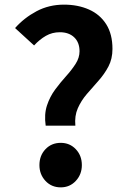

<svg xmlns="http://www.w3.org/2000/svg" viewBox="-20 -794 554 828"><path d="M177 -252Q170 -301 182.5 -339Q195 -377 218 -408Q241 -439 265 -465.5Q289 -492 306 -518.5Q323 -545 323 -573Q323 -611 300 -633Q277 -655 238 -655Q205 -655 178 -639.5Q151 -624 127 -598L45 -673Q84 -717 137.5 -745.5Q191 -774 256 -774Q316 -774 363.5 -753Q411 -732 438 -689.5Q465 -647 465 -583Q465 -540 447.5 -507Q430 -474 404.5 -445.5Q379 -417 354.5 -388.5Q330 -360 315.5 -327Q301 -294 305 -252ZM242 14Q202 14 176 -14Q150 -42 150 -82Q150 -123 176 -150.5Q202 -178 242 -178Q281 -178 307 -150.5Q333 -123 333 -82Q333 -42 307 -14Q281 14 242 14Z"/></svg>

Font: Source Han Sans
Style: Bold
Weight: 700
Designer: Ryoko NISHIZUKA Ë•øÂ°öÊ∂ºÂ≠ê (kana, bopomofo & ideographs); Paul D. Hunt (Latin, Greek & Cyrillic); Sandoll Communicatio
Foundry: Adobe
Version: Version 2.004;hotconv 1.0.118;makeotfexe 2.5.65603